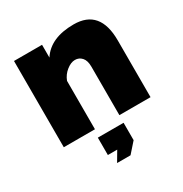

<svg xmlns="http://www.w3.org/2000/svg" viewBox="-173 -668 967 1014"><g transform="rotate(-30 310.5 -161.5)"><path d="M577 0H387V-296Q387 -333 370.5 -351.5Q354 -370 329 -370Q304 -370 277 -348.5Q250 -327 238 -295V0H48V-526H219V-448Q276 -536 417 -536Q577 -536 577 -346ZM250 213 286 152H229V46H386V152L332 213Z"/></g></svg>

Font: Raleway-v4020 Black
Style: Regular
Weight: 900
Designer: Matt McInerney, Pablo Impallari, Rodrigo Fuenzalida
Foundry: Matt McInerney, Pablo Impallari, Rodrigo Fuenzalida
Version: Version 4.020;PS 004.020;hotconv 1.0.88;makeotf.lib2.5.64775